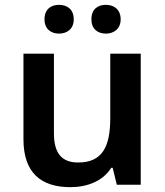

<svg xmlns="http://www.w3.org/2000/svg" viewBox="-20 -764 682 794"><path d="M164 -684C164 -644 191 -625 224 -625C257 -625 285 -644 285 -684C285 -726 257 -744 224 -744C191 -744 164 -726 164 -684ZM358 -684C358 -644 384 -625 418 -625C450 -625 479 -644 479 -684C479 -726 450 -744 418 -744C384 -744 358 -726 358 -684ZM562 -542H436V-277C436 -158 404 -92 303 -92C234 -92 203 -132 203 -213V-542H77V-188C77 -50 149 10 271 10C339 10 405 -14 440 -70H446L463 0H562Z"/></svg>

Font: Noto Sans Gurmukhi SemiBold
Style: Regular
Weight: 600
Designer: Jelle Bosma - Monotype Design Team
Foundry: Monotype Imaging Inc.
Version: Version 2.004